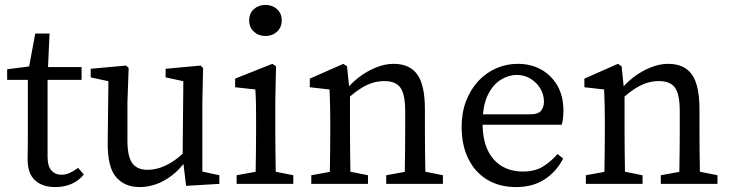

<svg xmlns="http://www.w3.org/2000/svg" viewBox="-20 -746 2961 779"><path d="M133 -474H311V-422H133ZM173 -111Q173 -72 188.5 -54.5Q204 -37 229 -37Q246 -37 262 -44Q278 -51 297 -65L320 -38Q301 -14 271.5 -0.5Q242 13 204 13Q152 13 122 -14.5Q92 -42 92 -100Q92 -118 92.5 -136.5Q93 -155 93 -184V-422H9V-465L133 -481L93 -448L123 -610H181L173 -435Z M870 0 735 8 721 -109 724 -431 745 -412 652 -432V-467L794 -480L804 -470L801 -330V-31L777 -55L870 -35ZM497 -330V-177Q497 -110 517 -83.5Q537 -57 578 -57Q604 -57 629.5 -65.5Q655 -74 680.5 -90.5Q706 -107 731 -132H752V-81H701L736 -96Q708 -57 676 -33Q644 -9 611.5 2Q579 13 546 13Q486 13 451 -27.5Q416 -68 417 -167L420 -431L441 -412L348 -432V-467L492 -480L502 -470Z M1057 -600Q1029 -600 1010 -617.5Q991 -635 991 -663Q991 -692 1010 -709Q1029 -726 1057 -726Q1085 -726 1104 -709Q1123 -692 1123 -663Q1123 -635 1104 -617.5Q1085 -600 1057 -600ZM1100 0H1016Q1017 -23 1017.5 -60.5Q1018 -98 1018.5 -138.5Q1019 -179 1019 -210V-257Q1019 -298 1018.5 -325.5Q1018 -353 1016 -383L934 -392V-427L1085 -487L1100 -477L1097 -342V-210Q1097 -179 1097.5 -138.5Q1098 -98 1098.5 -60.5Q1099 -23 1100 0ZM1070 -55 1170 -35V0H940V-35L1050 -55Z M1403 0H1317Q1318 -23 1318.5 -60.5Q1319 -98 1319.5 -138.5Q1320 -179 1320 -210V-257Q1320 -285 1319.5 -305.5Q1319 -326 1318.5 -344.5Q1318 -363 1317 -383L1237 -392V-427L1373 -487L1388 -477L1400 -361V-210Q1400 -179 1400.5 -138.5Q1401 -98 1401.5 -60.5Q1402 -23 1403 0ZM1373 -55 1473 -35V0H1243V-35L1353 -55ZM1657 -55H1677L1777 -35V0H1547V-35ZM1577 -487Q1642 -487 1673 -444Q1704 -401 1704 -302V-210Q1704 -178 1704.5 -137.5Q1705 -97 1705.5 -60Q1706 -23 1707 0H1621Q1622 -23 1622.5 -60Q1623 -97 1623.5 -137.5Q1624 -178 1624 -210V-294Q1624 -364 1604.5 -390.5Q1585 -417 1540 -417Q1515 -417 1492 -410Q1469 -403 1445 -388Q1421 -373 1392 -348H1371V-393H1422L1379 -375Q1403 -407 1435.5 -432Q1468 -457 1505 -472Q1542 -487 1577 -487Z M2081 -487Q2133 -487 2174.5 -464.5Q2216 -442 2241 -399.5Q2266 -357 2266 -296Q2266 -279 2264 -264.5Q2262 -250 2259 -240H1890V-282H2128Q2164 -282 2175.5 -297Q2187 -312 2187 -333Q2187 -362 2172.5 -386.5Q2158 -411 2133 -426.5Q2108 -442 2076 -442Q2044 -442 2012 -422.5Q1980 -403 1959 -360Q1938 -317 1938 -245Q1938 -182 1958 -138.5Q1978 -95 2015 -72.5Q2052 -50 2102 -50Q2150 -50 2182.5 -70Q2215 -90 2242 -121L2265 -103Q2238 -50 2190 -18.5Q2142 13 2074 13Q2007 13 1957.5 -16.5Q1908 -46 1880.5 -101Q1853 -156 1853 -232Q1853 -289 1871 -336Q1889 -383 1920.5 -417Q1952 -451 1993.5 -469Q2035 -487 2081 -487Z M2517 0H2431Q2432 -23 2432.5 -60.5Q2433 -98 2433.5 -138.5Q2434 -179 2434 -210V-257Q2434 -285 2433.5 -305.5Q2433 -326 2432.5 -344.5Q2432 -363 2431 -383L2351 -392V-427L2487 -487L2502 -477L2514 -361V-210Q2514 -179 2514.5 -138.5Q2515 -98 2515.5 -60.5Q2516 -23 2517 0ZM2487 -55 2587 -35V0H2357V-35L2467 -55ZM2771 -55H2791L2891 -35V0H2661V-35ZM2691 -487Q2756 -487 2787 -444Q2818 -401 2818 -302V-210Q2818 -178 2818.5 -137.5Q2819 -97 2819.5 -60Q2820 -23 2821 0H2735Q2736 -23 2736.5 -60Q2737 -97 2737.5 -137.5Q2738 -178 2738 -210V-294Q2738 -364 2718.5 -390.5Q2699 -417 2654 -417Q2629 -417 2606 -410Q2583 -403 2559 -388Q2535 -373 2506 -348H2485V-393H2536L2493 -375Q2517 -407 2549.5 -432Q2582 -457 2619 -472Q2656 -487 2691 -487Z"/></svg>

Font: Adobe Variable Font Prototype
Style: Regular
Weight: 389
Designer: Frank Grießhammer
Foundry: Adobe
Version: Version 1.004;hotconv 1.0.113;makeotfexe 2.5.65598